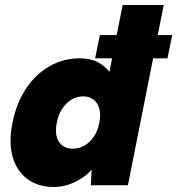

<svg xmlns="http://www.w3.org/2000/svg" viewBox="-20 -740 708 767"><path d="M379 -600H668L649 -507H360ZM435 -422H411L470 -720H634L491 0H343L346 -63Q324 -35 281.5 -14Q239 7 195 7Q133 7 90 -24.5Q47 -56 30.5 -113.5Q14 -171 30 -250Q46 -330 85 -387.5Q124 -445 179 -476Q234 -507 297 -507Q352 -507 386.5 -482Q421 -457 435 -422ZM207 -250Q197 -203 215 -174.5Q233 -146 271 -146Q295 -146 316.5 -158Q338 -170 354 -193Q370 -216 377 -250Q383 -284 376.5 -307Q370 -330 353 -342.5Q336 -355 313 -355Q287 -355 265.5 -342Q244 -329 228.5 -305.5Q213 -282 207 -250Z"/></svg>

Font: Albert Sans Black
Style: Italic
Weight: 900
Italic angle: -11.25°
Designer: Andreas Rasmussen
Foundry: a.Foundry
Version: Version 1.025